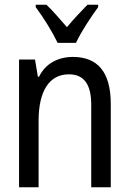

<svg xmlns="http://www.w3.org/2000/svg" viewBox="-20 -786 540 806"><path d="M222 -606H299C320 -652 362 -715 392 -756V-766H347C313 -731 295 -712 261 -672C231 -706 200 -743 175 -766H130V-756C165 -709 201 -650 222 -606ZM60 0H142V-279C142 -404 187 -474 269 -474C334 -474 363 -430 363 -346V0H445V-350C445 -487 387 -547 286 -547C225 -547 171 -520 144 -464H139L127 -536H60Z"/></svg>

Font: Noto Sans Mono ExtraCondensed
Style: Regular
Weight: 400
Width: 2
Designer: Monotype Design Team
Foundry: Monotype Imaging Inc.
Version: Version 2.014